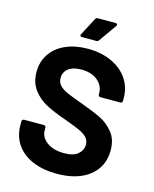

<svg xmlns="http://www.w3.org/2000/svg" viewBox="-130 -972 855 1067"><g transform="rotate(15 297.5 -439.0)"><path d="M36 -201V-223Q36 -228 39.5 -231.5Q43 -235 48 -235H162Q167 -235 170.5 -231.5Q174 -228 174 -223V-208Q174 -168 211 -140.5Q248 -113 311 -113Q364 -113 390 -135.5Q416 -158 416 -191Q416 -215 400 -231.5Q384 -248 356.5 -260.5Q329 -273 269 -295Q202 -318 155.5 -342Q109 -366 77.5 -407.5Q46 -449 46 -510Q46 -570 77 -615Q108 -660 163 -684Q218 -708 290 -708Q366 -708 425.5 -681Q485 -654 518.5 -605.5Q552 -557 552 -493V-478Q552 -473 548.5 -469.5Q545 -466 540 -466H425Q420 -466 416.5 -469.5Q413 -473 413 -478V-486Q413 -528 378.5 -557.5Q344 -587 284 -587Q237 -587 210.5 -567Q184 -547 184 -512Q184 -487 199.5 -470Q215 -453 245.5 -439.5Q276 -426 340 -403Q411 -377 451.5 -357Q492 -337 524.5 -297.5Q557 -258 557 -195Q557 -101 488 -46.5Q419 8 301 8Q221 8 161 -17.5Q101 -43 68.5 -90.5Q36 -138 36 -201ZM231 -776 284 -877Q288 -886 299 -886H400Q407 -886 409.5 -881.5Q412 -877 408 -871L337 -770Q332 -762 323 -762H239Q232 -762 230 -766Q228 -770 231 -776Z"/></g></svg>

Font: UMi
Style: Bold
Weight: 700
Designer: Peter Middis
Foundry: We Are UMi
Version: Version 1.0